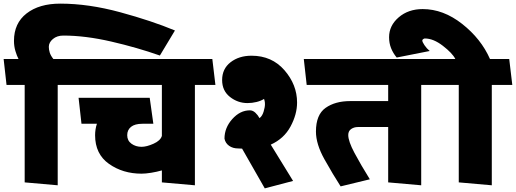

<svg xmlns="http://www.w3.org/2000/svg" viewBox="-31 -1005 2843 1058"><path d="M850 -699Q725 -743 582 -776Q439 -809 318 -809Q283 -809 260.5 -790Q238 -771 238 -747Q238 -732 243 -715.5Q248 -699 263 -680H383L400 -537H287V16L105 0V-537H5L-11 -680H71Q62 -697 54 -723.5Q46 -750 46 -780Q46 -877 115.5 -931Q185 -985 301 -985Q457 -985 631.5 -937.5Q806 -890 933 -837Z M861 0V-66Q833 -58 802 -53Q771 -48 749 -48Q646 -48 569.5 -102Q493 -156 493 -260Q493 -276 495.5 -292Q498 -308 503 -323H418L402 -466H794L814 -323H754Q712 -323 691 -306Q670 -289 670 -260Q670 -230 693.5 -213Q717 -196 749 -196Q777 -196 815 -213Q853 -230 861 -256V-537H394L378 -680H1139L1156 -537H1043V16Z M1399 -354Q1414 -365 1421.5 -389.5Q1429 -414 1429 -431Q1429 -442 1427 -449.5Q1425 -457 1424 -460Q1407 -449 1382.5 -443Q1358 -437 1333 -437Q1279 -437 1236 -471Q1193 -505 1193 -564Q1193 -626 1239.5 -662Q1286 -698 1355 -698Q1467 -698 1536.5 -618Q1606 -538 1606 -440Q1606 -375 1570 -308Q1534 -241 1461 -208L1584 -8L1428 33L1303 -186Q1297 -186 1292 -186.5Q1287 -187 1281 -187Q1252 -187 1231.5 -201.5Q1211 -216 1206 -241Q1206 -301 1249 -349Q1292 -397 1346 -397Q1362 -397 1376 -384Q1390 -371 1399 -354Z M2108 0V-305H1941Q1920 -305 1904 -294Q1888 -283 1888 -261Q1888 -227 1922 -163Q1956 -99 2007 -17L1846 22Q1804 -43 1757 -127Q1710 -211 1710 -280Q1710 -373 1763 -410.5Q1816 -448 1899 -448H2108V-537H1659L1643 -680H2386L2403 -537H2290V16Z M2497 0V-537H2397L2381 -680H2478Q2462 -712 2409.5 -752.5Q2357 -793 2310 -793Q2306 -793 2301 -789.5Q2296 -786 2296 -782Q2296 -774 2308 -756Q2320 -738 2337 -724L2155 -688Q2135 -712 2124 -739.5Q2113 -767 2113 -800Q2113 -864 2166 -909.5Q2219 -955 2298 -955Q2412 -955 2516 -873Q2620 -791 2669 -680H2775L2792 -537H2679V16Z"/></svg>

Font: Palanquin Dark
Style: Bold
Weight: 700
Designer: Pria Ravichandran
Version: Version 1.000